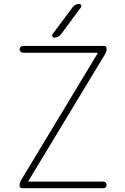

<svg xmlns="http://www.w3.org/2000/svg" viewBox="-20 -992 643 991"><path d="M295.9 -816.4Q282.2 -797.9 259.8 -797.9Q252.9 -797.9 250 -804.2Q247.1 -810.5 251 -815.4L354.5 -954.1Q367.2 -971.7 388.7 -971.7Q395.5 -971.7 398.4 -965.8Q401.4 -960 397.5 -954.1ZM127 -58.6Q125 -54.7 128.9 -54.7H513.7Q520.5 -54.7 525.4 -49.8Q530.3 -44.9 530.3 -37.6Q530.3 -30.3 525.4 -25.4Q520.5 -20.5 513.7 -20.5H95.7Q81.1 -20.5 81.1 -34.7Q81.1 -48.8 87.9 -60.5L483.4 -715.8Q485.4 -719.7 480.5 -719.7H98.6Q91.8 -719.7 86.4 -725.1Q81.1 -730.5 81.1 -737.3Q81.1 -744.1 86.4 -749.5Q91.8 -754.9 98.6 -754.9H515.6Q530.3 -754.9 530.3 -740.2Q530.3 -725.6 522.5 -712.9Z"/></svg>

Font: Gen Jyuu Gothic ExtraLight
Style: Regular
Weight: 100
Designer: [Source Han Sans]
Ryoko NISHIZUKA  (kana & ideographs); Paul D. Hunt (Latin, Greek & Cyrillic); Wenlong ZHANG  (bopomofo
Version: Version 1.002.20150607